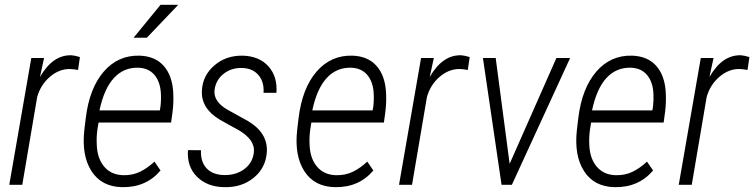

<svg xmlns="http://www.w3.org/2000/svg" viewBox="-20 -770 3143 800"><path d="M305.2 -478.5Q283.2 -482.4 272 -482.4Q227.1 -483.4 188 -450Q148.9 -416.5 134.8 -365.2L72.8 0H18.6L110.4 -528.3H163.6L146.5 -449.2Q200.7 -543 278.8 -539.6Q290 -539.1 313 -532.2Z M488.8 9.8Q403.3 8.3 361.3 -56.9Q319.3 -122.1 331.5 -229.5L337.4 -278.3Q352.5 -402.3 412.1 -471.4Q471.7 -540.5 561.5 -538.1Q625.5 -536.1 661.4 -496.3Q697.3 -456.5 701.7 -386.7Q704.1 -345.2 699.2 -305.7L692.9 -259.3H390.6L385.7 -229Q381.3 -197.8 383.3 -165Q385.7 -108.9 414.6 -75.2Q443.4 -41.5 493.2 -40Q532.7 -39.1 564.2 -54.7Q595.7 -70.3 623.5 -96.7L648.9 -59.6Q588.4 11.7 488.8 9.8ZM558.1 -487.8Q497.1 -490.2 455.6 -446Q414.1 -401.9 394.5 -310.1H646L648.4 -324.7Q651.9 -351.6 650.4 -379.9Q647.9 -428.7 624 -457.3Q600.1 -485.8 558.1 -487.8ZM648.9 -750H722.7L591.8 -612.8H536.6Z M1037.6 -133.8Q1044.9 -187 973.1 -228.5L945.3 -243.7L896.5 -271Q816.4 -318.4 821.3 -393.6Q824.7 -455.6 873 -497.3Q921.4 -539.1 991.2 -538.1Q1060.5 -536.1 1098.6 -493.4Q1136.7 -450.7 1131.8 -383.3H1078.1Q1081.1 -429.2 1056.6 -457.5Q1032.2 -485.8 988.3 -486.8Q943.8 -487.8 911.6 -462.4Q879.4 -437 874 -395.5Q868.2 -347.2 927.7 -313L1013.2 -265.6Q1096.7 -215.8 1091.8 -136.7Q1087.4 -70.3 1037.1 -29.3Q986.8 11.7 914.1 9.8Q843.8 8.8 801 -33.4Q758.3 -75.7 763.2 -144.5L817.4 -144Q815.4 -95.2 841.3 -68.1Q867.2 -41 916.5 -40.5Q964.8 -40.5 998.5 -65.9Q1032.2 -91.3 1037.6 -133.8Z M1375.5 9.8Q1290 8.3 1248 -56.9Q1206.1 -122.1 1218.3 -229.5L1224.1 -278.3Q1239.3 -402.3 1298.8 -471.4Q1358.4 -540.5 1448.2 -538.1Q1512.2 -536.1 1548.1 -496.3Q1584 -456.5 1588.4 -386.7Q1590.8 -345.2 1585.9 -305.7L1579.6 -259.3H1277.3L1272.5 -229Q1268.1 -197.8 1270 -165Q1272.5 -108.9 1301.3 -75.2Q1330.1 -41.5 1379.9 -40Q1419.4 -39.1 1450.9 -54.7Q1482.4 -70.3 1510.3 -96.7L1535.6 -59.6Q1475.1 11.7 1375.5 9.8ZM1444.8 -487.8Q1383.8 -490.2 1342.3 -446Q1300.8 -401.9 1281.2 -310.1H1532.7L1535.2 -324.7Q1538.6 -351.6 1537.1 -379.9Q1534.7 -428.7 1510.7 -457.3Q1486.8 -485.8 1444.8 -487.8Z M1929.2 -478.5Q1907.2 -482.4 1896 -482.4Q1851.1 -483.4 1812 -450Q1772.9 -416.5 1758.8 -365.2L1696.8 0H1642.6L1734.4 -528.3H1787.6L1770.5 -449.2Q1824.7 -543 1902.8 -539.6Q1914.1 -539.1 1937 -532.2Z M2103.5 -87.4 2298.3 -528.3H2355.5L2112.8 0H2069.8L1992.2 -528.3H2045.4Z M2541 9.8Q2455.6 8.3 2413.6 -56.9Q2371.6 -122.1 2383.8 -229.5L2389.6 -278.3Q2404.8 -402.3 2464.4 -471.4Q2523.9 -540.5 2613.8 -538.1Q2677.7 -536.1 2713.6 -496.3Q2749.5 -456.5 2753.9 -386.7Q2756.3 -345.2 2751.5 -305.7L2745.1 -259.3H2442.9L2438 -229Q2433.6 -197.8 2435.5 -165Q2438 -108.9 2466.8 -75.2Q2495.6 -41.5 2545.4 -40Q2585 -39.1 2616.5 -54.7Q2647.9 -70.3 2675.8 -96.7L2701.2 -59.6Q2640.6 11.7 2541 9.8ZM2610.4 -487.8Q2549.3 -490.2 2507.8 -446Q2466.3 -401.9 2446.8 -310.1H2698.2L2700.7 -324.7Q2704.1 -351.6 2702.6 -379.9Q2700.2 -428.7 2676.3 -457.3Q2652.3 -485.8 2610.4 -487.8Z M3094.7 -478.5Q3072.8 -482.4 3061.5 -482.4Q3016.6 -483.4 2977.5 -450Q2938.5 -416.5 2924.3 -365.2L2862.3 0H2808.1L2899.9 -528.3H2953.1L2936 -449.2Q2990.2 -543 3068.4 -539.6Q3079.6 -539.1 3102.5 -532.2Z"/></svg>

Font: TypoPRO Roboto
Style: Italic
Weight: 300
Italic angle: -12°
Designer: Google
Version: Version 2.136; 2016